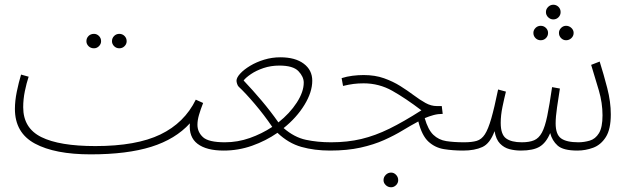

<svg xmlns="http://www.w3.org/2000/svg" viewBox="-20 -631 2675 811"><path d="M484 -427Q471 -427 462 -436Q453 -445 453 -457Q453 -470 462 -479Q471 -488 484 -488Q497 -488 506 -479Q515 -470 515 -457Q515 -445 506 -436Q497 -427 484 -427ZM377 -427Q363 -427 354 -436Q345 -445 345 -457Q345 -470 354 -479Q363 -488 377 -488Q389 -488 398 -479Q407 -470 407 -457Q407 -445 398 -436Q389 -427 377 -427Z M363 21Q212 21 127.5 -24.5Q43 -70 43 -171Q43 -205 51 -244Q59 -283 69 -316L101 -307Q92 -280 85 -246Q78 -212 78 -178Q78 -90 154.5 -52Q231 -14 383 -14Q556 -14 657.5 -63Q759 -112 807 -210L838 -196Q827 -168 820.5 -145.5Q814 -123 814 -104Q814 -73 837.5 -51.5Q861 -30 930 -30Q941 -30 945 -25Q949 -20 949 -13Q949 -6 943 -0.5Q937 5 925 5Q852 5 814.5 -23.5Q777 -52 782 -110Q721 -43 619 -11Q517 21 363 21Z M925 5 930 -30Q984 -30 1035 -48Q1086 -66 1130 -95Q1096 -145 1056.5 -191.5Q1017 -238 988 -265Q984 -269 981.5 -277Q979 -285 979 -290Q979 -303 994.5 -320Q1010 -337 1036.5 -353Q1063 -369 1096 -379Q1129 -389 1164 -389Q1227 -389 1263 -362Q1299 -335 1299 -290Q1299 -242 1266 -188Q1233 -134 1178 -90Q1223 -51 1272 -40.5Q1321 -30 1378 -30Q1397 -30 1397 -13Q1397 5 1374 5Q1308 5 1253 -10.5Q1198 -26 1152 -70Q1103 -36 1045 -15.5Q987 5 925 5ZM1009 -291Q1047 -251 1085 -206Q1123 -161 1156 -114Q1204 -152 1233.5 -197.5Q1263 -243 1263 -282Q1263 -307 1240.5 -330.5Q1218 -354 1160 -354Q1124 -354 1093 -343.5Q1062 -333 1040 -318Q1018 -303 1009 -291Z M1632 160Q1619 160 1609.5 151Q1600 142 1600 130Q1600 117 1609.5 107.5Q1619 98 1632 98Q1644 98 1653 107.5Q1662 117 1662 130Q1662 142 1653 151Q1644 160 1632 160Z M1374 5 1379 -30Q1448 -30 1506.5 -44Q1565 -58 1625 -87.5Q1685 -117 1760 -165Q1693 -216 1637 -247.5Q1581 -279 1516 -279Q1493 -279 1473.5 -276.5Q1454 -274 1429 -268L1423 -301Q1445 -308 1469 -311Q1493 -314 1516 -314Q1564 -314 1602 -300.5Q1640 -287 1671 -267.5Q1702 -248 1728 -228.5Q1754 -209 1777.5 -196Q1801 -183 1825 -183H1846L1850 -150Q1830 -150 1811.5 -145Q1793 -140 1774 -132Q1788 -83 1810.5 -61.5Q1833 -40 1865 -35Q1897 -30 1940 -30Q1951 -30 1955 -25Q1959 -20 1959 -13Q1959 -6 1953 -0.5Q1947 5 1936 5Q1893 5 1855.5 -1Q1818 -7 1790 -32.5Q1762 -58 1747 -118Q1715 -101 1680.5 -80Q1646 -59 1602.5 -39.5Q1559 -20 1503 -7.5Q1447 5 1374 5Z M2317 -549Q2305 -549 2295.5 -558Q2286 -567 2286 -580Q2286 -593 2295.5 -602Q2305 -611 2317 -611Q2330 -611 2339 -602Q2348 -593 2348 -580Q2348 -567 2339 -558Q2330 -549 2317 -549ZM2264 -461Q2251 -461 2242 -470Q2233 -479 2233 -492Q2233 -504 2242 -513Q2251 -522 2264 -522Q2277 -522 2286 -513Q2295 -504 2295 -492Q2295 -479 2286 -470Q2277 -461 2264 -461ZM2371 -461Q2359 -461 2350 -470Q2341 -479 2341 -492Q2341 -504 2350 -513Q2359 -522 2371 -522Q2384 -522 2393.5 -513Q2403 -504 2403 -492Q2403 -479 2393.5 -470Q2384 -461 2371 -461Z M1936 5 1941 -30Q1973 -30 1993.5 -36Q2014 -42 2028 -63.5Q2042 -85 2055 -130Q2068 -175 2084 -253L2117 -244Q2110 -216 2102.5 -180Q2095 -144 2095 -112Q2095 -63 2117.5 -46.5Q2140 -30 2184 -30Q2216 -30 2236 -38.5Q2256 -47 2269 -71Q2282 -95 2291.5 -141Q2301 -187 2312 -263L2345 -257Q2339 -219 2333 -178Q2327 -137 2327 -110Q2327 -63 2350 -46.5Q2373 -30 2423 -30Q2447 -30 2471 -37Q2495 -44 2510 -68.5Q2525 -93 2525 -144Q2525 -196 2509.5 -249Q2494 -302 2477 -357L2513 -371Q2530 -317 2545 -259Q2560 -201 2560 -148Q2560 -85 2539 -52Q2518 -19 2485.5 -7Q2453 5 2419 5Q2359 5 2335.5 -16Q2312 -37 2304 -69Q2287 -28 2259.5 -11.5Q2232 5 2180 5Q2155 5 2132 -1Q2109 -7 2092 -24.5Q2075 -42 2069 -77Q2050 -25 2017.5 -10Q1985 5 1936 5Z"/></svg>

Font: Noto Sans Arabic SemCond ExtLt
Style: Regular
Weight: 200
Width: 4
Designer: Monotype Design Team, Nadine Chahine, Nizar Qandah and Khaled Hosny
Foundry: Monotype Imaging Inc.
Version: Version 2.012; ttfautohint (v1.8.4.7-5d5b)